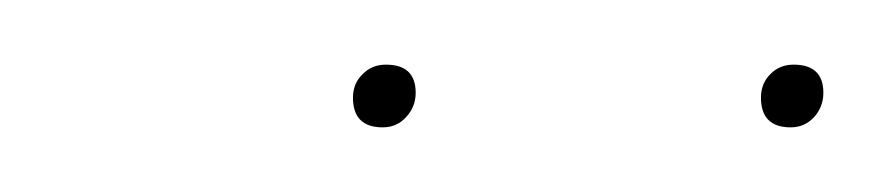

<svg xmlns="http://www.w3.org/2000/svg" viewBox="-20 -717 277 60"><path d="M99.6 -677.2Q90.3 -677.2 90.3 -686.5Q90.3 -690.9 93.3 -693.8Q96.2 -696.8 100.6 -696.8Q109.9 -696.8 109.9 -688Q109.9 -683.6 106.9 -680.4Q104 -677.2 99.6 -677.2ZM227.1 -677.2Q217.8 -677.2 217.8 -686.5Q217.8 -690.9 220.7 -693.8Q223.6 -696.8 228 -696.8Q237.3 -696.8 237.3 -688Q237.3 -683.6 234.4 -680.4Q231.4 -677.2 227.1 -677.2Z"/></svg>

Font: Fira Sans Compressed Eight
Style: Italic
Weight: 100
Width: 3
Italic angle: -8°
Designer: Carrois Corporate & Edenspiekermann AG
Foundry: Carrois Corporate GbR & Edenspiekermann AG
Version: Version 4.203;PS 004.203;hotconv 1.0.88;makeotf.lib2.5.64775